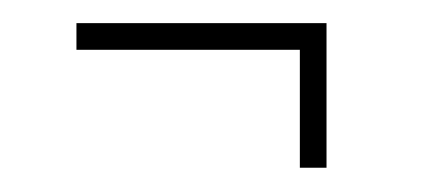

<svg xmlns="http://www.w3.org/2000/svg" viewBox="-20 -312 357 162"><path d="M233 -170.5V-281L244 -270H44.5V-292.5H255.5V-170.5Z"/></svg>

Font: Imbue 48pt
Style: Regular
Weight: 400
Designer: Tyler Finck
Foundry: Etcetera Type Company
Version: Version 1.102